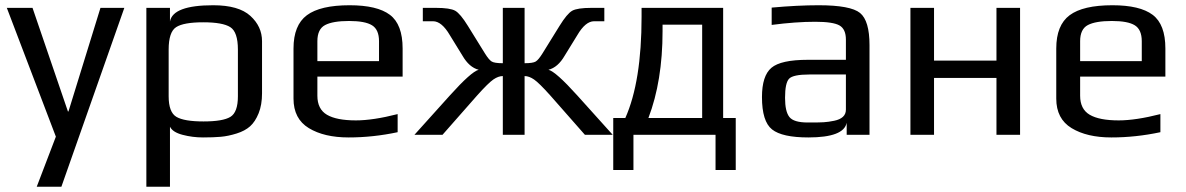

<svg xmlns="http://www.w3.org/2000/svg" viewBox="-20 -514 4522 732"><path d="M454 -484 214 198H120L193 7L6 -484H104L239 -89H241L363 -484Z M979 -357V-158Q979 -114 966 -82Q953 -50 933.5 -32.5Q914 -15 882 -5Q850 5 822 7.5Q794 10 754 10Q714 10 676 0Q638 -10 628 -31V198H538V-484H628V-432Q639 -494 793 -494Q890 -494 934.5 -453.5Q979 -413 979 -357ZM887 -147V-325Q887 -392 858 -410.5Q829 -429 755 -429Q680 -429 651.5 -410.5Q623 -392 623 -325V-147Q623 -86 652.5 -68.5Q682 -51 756 -51Q830 -51 858.5 -68.5Q887 -86 887 -147Z M1515 -222H1190V-149Q1190 -98 1226.5 -76.5Q1263 -55 1337 -55Q1402 -55 1496 -79V-10Q1402 10 1309 10Q1216 10 1157.5 -25.5Q1099 -61 1099 -138V-329Q1099 -418 1150 -456Q1201 -494 1313 -494Q1418 -494 1466.5 -457.5Q1515 -421 1515 -329ZM1425 -281V-357Q1425 -401 1398.5 -417.5Q1372 -434 1311 -434Q1249 -434 1219.5 -418.5Q1190 -403 1190 -357V-281Z M1897 -273V-484H1980V-273Q2012 -273 2022.5 -279.5Q2033 -286 2048 -310L2113 -415Q2142 -462 2161.5 -473Q2181 -484 2235 -484H2284V-433H2245Q2212 -433 2181 -380L2133 -302Q2107 -257 2071 -248Q2099 -241 2181 -150L2316 0H2210L2078 -150Q2035 -198 2016 -211Q1997 -224 1980 -224V0H1897V-224Q1880 -224 1861 -211Q1842 -198 1799 -150L1667 0H1560L1695 -150Q1777 -241 1805 -248Q1769 -257 1743 -302L1695 -380Q1664 -433 1631 -433H1592V-484H1642Q1696 -484 1715.5 -473Q1735 -462 1764 -415L1829 -310Q1844 -286 1854.5 -279.5Q1865 -273 1897 -273Z M2657 -64V-420H2506V-395Q2506 -205 2452 -64ZM2426 -450V-484H2737V-64H2785V134H2708V0H2395V134H2318V-64H2364Q2426 -203 2426 -450Z M3295 0H3208V-46Q3197 10 3062 10Q2962 10 2923.5 -20.5Q2885 -51 2885 -144Q2885 -225 2921 -255.5Q2957 -286 3060 -286H3205V-363Q3205 -403 3180.5 -417Q3156 -431 3088 -431Q3014 -431 2922 -419V-485Q3021 -494 3101 -494Q3223 -494 3259 -464.5Q3295 -435 3295 -342ZM3205 -96V-230H3066Q3004 -230 2988.5 -214Q2973 -198 2973 -141Q2973 -89 2989.5 -68Q3006 -47 3059 -47H3077Q3103 -47 3120.5 -48Q3138 -49 3160 -53.5Q3182 -58 3193.5 -68.5Q3205 -79 3205 -96Z M3869 0H3779V-217H3541V0H3451V-484H3541V-283H3779V-484H3869Z M4423 -222H4098V-149Q4098 -98 4134.5 -76.5Q4171 -55 4245 -55Q4310 -55 4404 -79V-10Q4310 10 4217 10Q4124 10 4065.5 -25.5Q4007 -61 4007 -138V-329Q4007 -418 4058 -456Q4109 -494 4221 -494Q4326 -494 4374.5 -457.5Q4423 -421 4423 -329ZM4333 -281V-357Q4333 -401 4306.5 -417.5Q4280 -434 4219 -434Q4157 -434 4127.5 -418.5Q4098 -403 4098 -357V-281Z"/></svg>

Font: Play
Style: Regular
Weight: 400
Designer: Jonas Hecksher
Foundry: Jonas Hecksher, Playtypeª, e-types AS
Version: Version 1.002